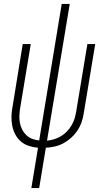

<svg xmlns="http://www.w3.org/2000/svg" viewBox="-20 -755 540 980"><path d="M140 205 174 -1Q149 -3 126.5 -10.5Q104 -18 86.5 -33Q69 -48 58 -69Q47 -90 42.5 -113Q38 -136 38.5 -161Q39 -186 44 -210L96 -530H137L83 -204Q80 -185 79 -166Q78 -147 81.5 -128.5Q85 -110 93 -94Q101 -78 114 -65.5Q127 -53 144 -46.5Q161 -40 180 -38L295 -735H336L220 -37Q239 -39 257 -44.5Q275 -50 291.5 -60Q308 -70 321.5 -84Q335 -98 345 -115Q355 -132 360.5 -149.5Q366 -167 369 -186L426 -530H466L408 -180Q405 -157 397.5 -134.5Q390 -112 376.5 -91Q363 -70 344.5 -53Q326 -36 305 -24.5Q284 -13 260.5 -7.5Q237 -2 214 -1L180 205Z"/></svg>

Font: Iosevka Curly XLtObl
Style: Regular
Weight: 200
Italic angle: -9°
Monospace: yes
Designer: Belleve Invis
Foundry: Belleve Invis
Version: Version 11.1.0; ttfautohint (v1.8.3)